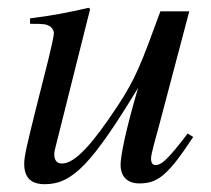

<svg xmlns="http://www.w3.org/2000/svg" viewBox="-20 -461 540 492"><path d="M461 -119C410 -52 394 -38 378 -38C371 -38 367 -44 367 -55C367 -67 381 -114 386 -133L465 -432H391C342 -298 328 -260 281 -189C219 -95 173 -42 139 -42C124 -42 119 -52 119 -67C119 -71 121 -80 122 -83L211 -438L207 -441C150 -428 114 -421 57 -414V-400C95 -400 98 -399 107 -394C113 -391 118 -383 118 -376C118 -368 112 -342 104 -309L69 -170C51 -97 42 -61 42 -42C42 -5 60 11 95 11C166 11 216 -42 334 -236C302 -128 289 -61 289 -39C289 -8 307 9 337 9C384 9 410 -11 475 -110Z"/></svg>

Font: XITS
Style: Italic
Weight: 400
Italic angle: -16.33°
Designer: MicroPress Inc., with final additions and corrections provided by Coen Hoffman, Elsevier (retired)
Version: Version 1.302